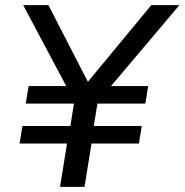

<svg xmlns="http://www.w3.org/2000/svg" viewBox="-20 -725 716 745"><path d="M213 0 240 -168H56L67 -236H253L267 -323H80L91 -391H251L245 -376L70 -705H168L326 -398H313L567 -705H676L398 -376L396 -391H555L544 -323H358L344 -236H530L519 -168H335L308 0Z"/></svg>

Font: Nunito Sans 10pt Medium
Style: Italic
Weight: 500
Italic angle: -9°
Designer: Vernon Adams
Foundry: Vernon Adams
Version: Version 3.101;gftools[0.9.27]